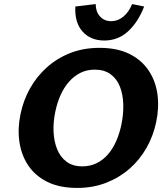

<svg xmlns="http://www.w3.org/2000/svg" viewBox="-20 -908 818 943"><path d="M359 15Q272 15 212 -15Q152 -45 118 -96.5Q84 -148 75 -213.5Q66 -279 81 -349Q95 -416 127.5 -474Q160 -532 210 -577Q260 -622 325 -647.5Q390 -673 469 -673Q556 -673 616 -643Q676 -613 710.5 -561Q745 -509 753.5 -443.5Q762 -378 747 -308Q733 -241 700 -182.5Q667 -124 617 -80Q567 -36 502 -10.5Q437 15 359 15ZM384 -91Q423 -91 454.5 -106.5Q486 -122 510 -149.5Q534 -177 550.5 -214.5Q567 -252 576 -295Q587 -348 585.5 -396Q584 -444 569 -482.5Q554 -521 523 -543.5Q492 -566 446 -566Q406 -566 374.5 -550Q343 -534 318.5 -506Q294 -478 277.5 -441Q261 -404 252 -361Q241 -310 243 -262Q245 -214 260.5 -175.5Q276 -137 306.5 -114Q337 -91 384 -91ZM492 -709Q425 -709 385.5 -753Q346 -797 350 -876L450 -888Q450 -851 471 -827.5Q492 -804 526 -804Q559 -804 586 -826.5Q613 -849 629 -888L688 -876Q658 -799 609 -754Q560 -709 492 -709Z"/></svg>

Font: Ysabeau Office ExtraBold
Style: Italic
Weight: 800
Italic angle: -12°
Designer: Christian Thalmann (Catharsis Fonts)
Version: Version 2.001;gftools[0.9.30]; featfreeze: tnum,lnum,ss02